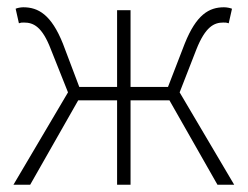

<svg xmlns="http://www.w3.org/2000/svg" viewBox="-20 -508 681 528"><path d="M17 0H63L195 -232H302V0H339V-232H446L578 0H624L474 -254L520 -372C545 -435 569 -446 594 -446C601 -446 603 -446 609 -444L618 -484C613 -486 604 -488 596 -488C555 -488 520 -468 488 -388L442 -269H339V-480H302V-269H198L153 -388C121 -468 85 -488 44 -488C37 -488 27 -486 23 -484L32 -444C38 -446 39 -446 46 -446C72 -446 96 -435 120 -372L167 -254Z"/></svg>

Font: Source Sans Pro Light
Style: Regular
Weight: 300
Designer: Paul D. Hunt
Foundry: Adobe Systems Incorporated
Version: Version 3.006;hotconv 1.0.111;makeotfexe 2.5.65597